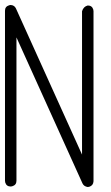

<svg xmlns="http://www.w3.org/2000/svg" viewBox="-20 -752 444 770"><path d="M23 -732Q38 -731 44 -718L309 -132V-707Q315 -726 332 -730Q349 -730 354 -714Q354 -710 355 -707V-25Q354 -8 338 -3Q334 -2 332 -2Q317 -4 311 -16L46 -602V-27Q46 -10 29 -5Q26 -4 23 -4Q6 -4 1 -20Q0 -24 0 -27V-709Q0 -726 17 -731Q20 -732 23 -732Z"/></svg>

Font: Santa Chrismast Display
Style: Regular
Weight: 400
Designer: MUHAMMAD YONI
Version: Version 001.000